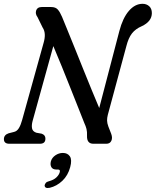

<svg xmlns="http://www.w3.org/2000/svg" viewBox="-29 -736 798 983"><path d="M138 -117Q132 -95 135 -79Q138 -63 157 -56.5L184.5 -51.5Q204 -44.5 203.5 -26Q203.5 0 175.5 0H19Q-9.5 0 -9 -24.5Q-8.5 -45.5 15 -53.5L42.5 -60.5Q58 -64 67.8 -80.2Q77.5 -96.5 84 -120.5L194.5 -517.5Q208.5 -566.5 189.5 -594.5L163 -648.5Q150.5 -665 156.2 -682.5Q162 -700 184.5 -700H233Q255.5 -700 266.8 -687.2Q278 -674.5 288.5 -650Q298.5 -626 315.5 -584Q332.5 -542 353.8 -489.8Q375 -437.5 397.2 -381.8Q419.5 -326 440.8 -274.5Q462 -223 479 -183L582 -577Q599.5 -644 630.8 -680.2Q662 -716.5 701 -716.5Q721 -716.5 734.8 -704.2Q748.5 -692 748.5 -668.5Q748 -626 697 -602Q664.5 -588 646.5 -564.8Q628.5 -541.5 618 -500L523 -148Q519 -132.5 519.2 -119Q519.5 -105.5 525.5 -89L540.5 -50.5Q548 -30 541 -15Q534 0 515.5 0H449Q415 0 416.5 -41Q417.5 -61 413.8 -75.8Q410 -90.5 402.5 -106.5Q391.5 -134 373.5 -179.8Q355.5 -225.5 333.5 -280.5Q311.5 -335.5 288.5 -392.8Q265.5 -450 244 -500ZM260 132Q241.5 132 234.2 120.2Q227 108.5 231.5 90Q237 71 254.8 59Q272.5 47 293 47Q317 47 328.8 64.5Q340.5 82 330.5 119.5Q319 162.5 290.2 189.8Q261.5 217 225.5 225.5Q200 230.5 199.5 213Q200.5 206.5 205.5 200.5Q210.5 194.5 221 192Q246 185.5 259.8 172.2Q273.5 159 277 145Q280.5 132 268 132Z"/></svg>

Font: Fraunces 144pt S100
Style: Italic
Weight: 400
Italic angle: -16°
Version: Version 1.000; ttfautohint (v1.8.3)